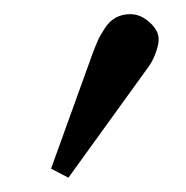

<svg xmlns="http://www.w3.org/2000/svg" viewBox="-20 -788 262 270"><path d="M163.1 -768.1Q177.7 -768.1 190.4 -756.6Q203.1 -745.1 203.1 -732.9Q203.1 -724.6 198.5 -712.4Q193.8 -700.2 188 -692.9L76.2 -538.1L51.8 -550.8L109.9 -711.9Q114.7 -724.6 117.7 -731.2Q120.6 -737.8 127.2 -748Q133.8 -758.3 142.8 -763.2Q151.9 -768.1 163.1 -768.1Z"/></svg>

Font: Linux Biolinum
Style: Regular
Weight: 400
Designer: Philipp H. Poll
Foundry: Philipp H. Poll
Version: Version 0.6.4